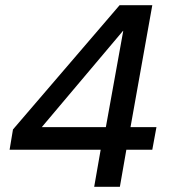

<svg xmlns="http://www.w3.org/2000/svg" viewBox="-20 -720 654 740"><path d="M343 0 368 -143H17L30 -221L441 -700H567L483 -230H583L567 -143H467L442 0ZM141 -230H388L455 -601H454Z"/></svg>

Font: DM Sans 28pt Medium
Style: Italic
Weight: 500
Italic angle: -10°
Version: Version 4.004;gftools[0.9.30]